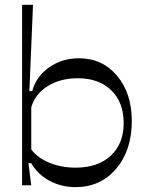

<svg xmlns="http://www.w3.org/2000/svg" viewBox="-20 -770 610 798"><path d="M293.9 7.8Q234.9 7.8 185.3 -19Q135.7 -45.9 109.9 -91.8H98.1L109.9 0H71.8V-750H117.2L102.1 -391.1H113.8Q130.4 -452.1 184.1 -490Q237.8 -527.8 308.1 -527.8Q405.3 -527.8 466.6 -455.1Q527.8 -382.3 527.8 -267.1Q527.8 -145 462.6 -68.6Q397.5 7.8 293.9 7.8ZM294.9 -73.2Q386.7 -73.2 440.4 -123Q494.1 -172.9 494.1 -258.8Q494.1 -344.2 442.6 -394.5Q391.1 -444.8 303.2 -444.8Q231 -444.8 178.7 -412.4Q126.5 -379.9 109.9 -324.2V-148.9Q137.7 -112.3 187 -92.8Q236.3 -73.2 294.9 -73.2Z"/></svg>

Font: Ribes
Style: Regular
Weight: 400
Designer: Luigi Gorlero
Foundry: Collletttivo
Version: Version 2.100;Glyphs 3.2 (3217)